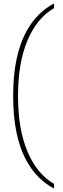

<svg xmlns="http://www.w3.org/2000/svg" viewBox="-20 -824 362 1108"><path d="M292 264Q245 240 202.5 198Q160 156 127 92.5Q94 29 75 -60.5Q56 -150 56 -270Q56 -390 75 -479.5Q94 -569 127 -632.5Q160 -696 202.5 -738Q245 -780 292 -804V-777Q194 -721 139 -591.5Q84 -462 84 -270Q84 -78 139 51.5Q194 181 292 237Z"/></svg>

Font: Noto Serif Sinhala Condensed Thin
Style: Regular
Weight: 100
Width: 3
Designer: Jelle Bosma - Monotype Design Team
Foundry: Monotype Imaging Inc.
Version: Version 2.007; ttfautohint (v1.8.4.7-5d5b)